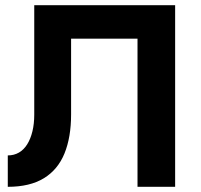

<svg xmlns="http://www.w3.org/2000/svg" viewBox="-20 -720 775 740"><path d="M655 -700H112V-278Q112 -243 105 -214Q98 -185 85 -164Q72 -143 53 -132Q34 -121 10 -121V0Q95 0 149 -33Q203 -66 228.5 -128.5Q254 -191 254 -279V-571H510V0H655Z"/></svg>

Font: Jost SemiBold
Style: Regular
Weight: 600
Version: Version 3.710